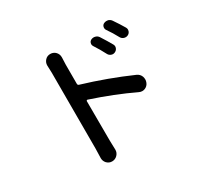

<svg xmlns="http://www.w3.org/2000/svg" viewBox="-165 -993 1331 1265"><g transform="rotate(-30 500.0 -361.0)"><path d="M868.2 -668Q873 -660.2 873 -650.4Q873 -645.5 871.1 -639.6Q866.2 -625 852.5 -618.2Q837.9 -611.3 822.8 -616.2Q807.6 -621.1 799.8 -634.8Q775.4 -680.7 747.1 -720.7Q739.3 -732.4 742.7 -746.6Q746.1 -760.7 759.8 -766.6Q768.6 -770.5 778.3 -770.5Q784.2 -770.5 790 -769.5Q805.7 -764.6 814.5 -752Q844.7 -708 868.2 -668ZM740.2 -613.3Q748 -599.6 742.7 -585Q737.3 -570.3 722.7 -563.5Q708 -556.6 693.4 -562.5Q678.7 -568.4 671.9 -582Q648.4 -627.9 620.1 -670.9Q612.3 -682.6 616.2 -696.3Q620.1 -710 633.8 -715.8Q648.4 -721.7 663.6 -717.3Q678.7 -712.9 687.5 -700.2Q718.8 -651.4 740.2 -613.3ZM402.3 -656.2V-509.8Q402.3 -500 411.1 -497.1Q599.6 -440.4 772.5 -364.3Q794.9 -354.5 803.7 -332Q807.6 -320.3 807.6 -309.6Q807.6 -297.9 802.7 -286.1Q793.9 -264.6 772.5 -255.9Q762.7 -252 752.9 -252Q740.2 -252 728.5 -257.8Q585 -326.2 411.1 -383.8Q408.2 -384.8 405.3 -382.8Q402.3 -380.9 402.3 -377L403.3 -78.1L405.3 -6.8Q405.3 15.6 389.6 32.2Q373 49.8 348.6 49.8Q325.2 49.8 308.6 32.2Q293.9 15.6 293.9 -6.8L295.9 -78.1V-656.2L293.9 -711.9Q293.9 -733.4 308.6 -750Q324.2 -767.6 348.6 -767.6Q373 -767.6 389.6 -750Q404.3 -733.4 404.3 -711.9Q404.3 -709 404.3 -707Q402.3 -676.8 402.3 -656.2Z"/></g></svg>

Font: Gen Jyuu GothicX Medium
Style: Regular
Weight: 500
Designer: Ryoko NISHIZUKA (kana &amp; ideographs); Paul D. Hunt (Latin, Greek &amp; Cyrillic); Wenlong ZHANG (bopomofo); Sandoll C
Version: Version 1.058.20140828